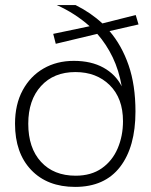

<svg xmlns="http://www.w3.org/2000/svg" viewBox="-20 -724 593 754"><path d="M275 10Q166 10 102.5 -56.5Q39 -123 39 -238Q39 -314 69 -369.5Q99 -425 151 -455Q203 -485 270 -485Q338 -485 386 -458.5Q434 -432 458 -385Q447 -448 422.5 -499Q398 -550 362 -591L199 -552L189 -591L332 -621Q304 -646 271.5 -667Q239 -688 203 -704H277Q337 -674 382 -632L513 -665L524 -628L410 -602Q458 -546 485 -468Q512 -390 512 -286Q512 -147 451.5 -68.5Q391 10 275 10ZM277 -34Q338 -34 379.5 -63Q421 -92 442 -141Q463 -190 463 -248Q463 -338 411 -389.5Q359 -441 276 -441Q191 -441 141 -386Q91 -331 91 -238Q91 -143 141 -88.5Q191 -34 277 -34Z"/></svg>

Font: Prodigy Sans Light
Style: Regular
Weight: 300
Designer: Wei Huang
Foundry: Wei Huang
Version: Version 1.003; ttfautohint (v1.8.3)